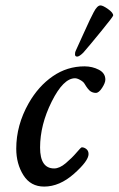

<svg xmlns="http://www.w3.org/2000/svg" viewBox="-20 -675 438 709"><path d="M288 -481Q273 -466 265 -466Q257 -466 257 -474Q257 -482 259 -486Q261 -490 288.5 -551Q316 -612 326 -630Q339 -655 351 -655Q360 -655 379 -641.5Q398 -628 398 -618Q398 -614 353.5 -559.5Q309 -505 288 -481ZM292 -430Q321 -430 345 -417.5Q369 -405 369 -381Q369 -369 357 -350.5Q345 -332 334 -332Q323 -332 314 -338Q305 -344 292 -366Q288 -373 276.5 -379.5Q265 -386 257 -386Q214 -386 171 -300Q128 -214 128 -130Q128 -53 180 -53Q200 -53 223 -72.5Q246 -92 262.5 -111.5Q279 -131 282 -131Q291 -131 299 -124.5Q307 -118 307 -106Q307 -81 253.5 -33.5Q200 14 143 14Q93 14 66.5 -28Q40 -70 40 -126Q40 -213 86 -294Q122 -357 175 -393.5Q228 -430 292 -430Z"/></svg>

Font: EB Garamond 08
Style: Italic
Weight: 400
Italic angle: -14°
Version: Version 0.016